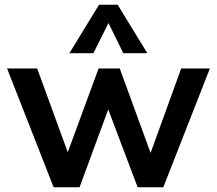

<svg xmlns="http://www.w3.org/2000/svg" viewBox="-20 -796 923 816"><path d="M750 -505H872L674 0H565L440 -331L318 0H208L10 -505H138L268 -149L399 -505H489L620 -146ZM377 -570H275L401 -776H480L606 -570H504L441 -698Z"/></svg>

Font: Muli-Bold
Style: Bold
Weight: 700
Version: Version 2.000